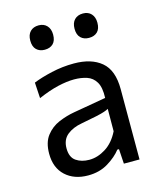

<svg xmlns="http://www.w3.org/2000/svg" viewBox="-110 -799 738 888"><g transform="rotate(-15 259.0 -355.0)"><path d="M202 10Q135.5 10 94.2 -28Q53 -66 53 -133.5Q53 -187.5 77.5 -219.2Q102 -251 139.2 -266.8Q176.5 -282.5 214.5 -289L370 -316Q372 -366.5 356.5 -392.2Q341 -418 313.8 -427Q286.5 -436 253 -436Q218.5 -436 175.2 -426Q132 -416 79 -393L74.5 -468.5Q111 -483.5 163.8 -495.5Q216.5 -507.5 271 -507.5Q354.5 -507.5 402.2 -467.5Q450 -427.5 450 -337V0H375L370.5 -70.5H362.5Q339.5 -40.5 298.2 -15.2Q257 10 202 10ZM226 -58.5Q266 -58.5 304.8 -83Q343.5 -107.5 368 -157L368.5 -264Q360.5 -259.5 347.2 -255Q334 -250.5 307.8 -244.8Q281.5 -239 235 -230.5Q192 -223 164.5 -200.8Q137 -178.5 137 -137Q137 -94 162.8 -76.2Q188.5 -58.5 226 -58.5ZM370.5 -603.5Q346 -603.5 331 -618Q316 -632.5 316 -661.5Q316 -689.5 331 -704.8Q346 -720 371.5 -720Q396.5 -720 411 -704.2Q425.5 -688.5 425.5 -661.5Q425.5 -632.5 410.8 -618Q396 -603.5 370.5 -603.5ZM158.5 -603.5Q134 -603.5 119 -618Q104 -632.5 104 -661.5Q104 -689.5 119 -704.8Q134 -720 159.5 -720Q184 -720 198.8 -704.2Q213.5 -688.5 213.5 -661.5Q213.5 -632.5 198.8 -618Q184 -603.5 158.5 -603.5Z"/></g></svg>

Font: Heraclito
Style: Regular
Weight: 400
Designer: Kostas Bartsokas (font) & Cristiano Sobral (main changes)
Foundry: Kostas Bartsokas (font) & Cristiano Sobral (main changes)
Version: Version 1.00;July 8, 2020;FontCreator 13.0.0.2655 64-bit